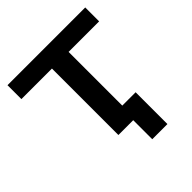

<svg xmlns="http://www.w3.org/2000/svg" viewBox="-229 -865 1191 1191"><g transform="rotate(-45 366.5 -269.0)"><path d="M424 167V0H294V-583H26V-705H708V-583H440V-112H557V167Z"/></g></svg>

Font: Nunito Sans 7pt SemiExpanded
Style: Bold
Weight: 700
Width: 6
Designer: Vernon Adams
Foundry: Vernon Adams
Version: Version 3.101;gftools[0.9.27]